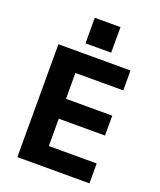

<svg xmlns="http://www.w3.org/2000/svg" viewBox="-164 -1016 928 1116"><g transform="rotate(20 300.0 -457.5)"><path d="M80 0V-698H526V-575H230V-415H516V-292H230V-123H526V0ZM385 -915V-757H226V-915Z"/></g></svg>

Font: iA Writer Duo V
Style: Regular
Weight: 400
Designer: Mike Abbink, Paul van der Laan, Pieter van Rosmalen, Oliver Reichenstein
Foundry: Information Architects Inc.
Version: Version 2.000